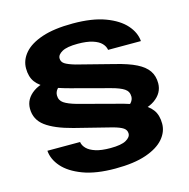

<svg xmlns="http://www.w3.org/2000/svg" viewBox="-127 -889 1137 1158"><g transform="rotate(-15 441.0 -310.0)"><path d="M429 -766Q550 -766 630.5 -736Q711 -706 753 -658.5Q795 -611 799 -557H594Q591 -579 573 -598Q555 -617 518.5 -628.5Q482 -640 426 -640Q359 -640 328.5 -623Q298 -606 298 -583Q298 -561 317 -548.5Q336 -536 380 -523L611 -464Q693 -444 741.5 -419.5Q790 -395 812 -362.5Q834 -330 834 -285Q834 -224 778.5 -184.5Q723 -145 600 -139L594 -185Q627 -195 642 -212Q657 -229 657 -249Q657 -281 631.5 -298Q606 -315 553 -329L312 -393Q237 -413 187 -435Q137 -457 112 -490.5Q87 -524 87 -577Q87 -629 124 -672Q161 -715 236.5 -740.5Q312 -766 429 -766ZM452 146Q331 146 250.5 115.5Q170 85 128.5 37.5Q87 -10 83 -64H287Q290 -42 308.5 -23Q327 -4 363 7.5Q399 19 455 19Q523 19 553 2Q583 -15 583 -38Q583 -60 564 -73Q545 -86 501 -98L270 -156Q158 -185 102.5 -226.5Q47 -268 47 -336Q47 -397 103 -436.5Q159 -476 281 -481L287 -436Q255 -427 240 -410Q225 -393 225 -371Q225 -340 250 -323Q275 -306 328 -291L570 -227Q645 -208 694.5 -186Q744 -164 769 -130.5Q794 -97 794 -43Q794 8 757 51Q720 94 644.5 120Q569 146 452 146Z"/></g></svg>

Font: Unbounded
Style: Bold
Weight: 700
Designer: Luke Prowse, Jean-Baptiste Morizot, Fátima Lázaro, Florian Runge
Foundry: NaN
Version: Version 1.700